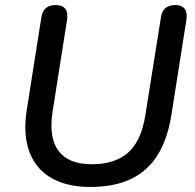

<svg xmlns="http://www.w3.org/2000/svg" viewBox="-20 -732 773 761"><path d="M338 9Q271 9 219 -10Q167 -29 133 -68Q99 -107 86.5 -165.5Q74 -224 87 -302L144 -664Q148 -689 162.5 -700.5Q177 -712 201 -712Q227 -712 238.5 -697.5Q250 -683 246 -655L189 -293Q172 -188 211.5 -134.5Q251 -81 344 -81Q435 -81 487.5 -127Q540 -173 556 -275L618 -664Q622 -689 636.5 -700.5Q651 -712 675 -712Q700 -712 711.5 -697.5Q723 -683 719 -655L659 -274Q644 -181 605 -118Q566 -55 500 -23Q434 9 338 9Z"/></svg>

Font: Nunito ExtraLight SemiBold
Style: Italic
Weight: 600
Italic angle: -9°
Version: Version 3.602